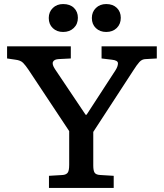

<svg xmlns="http://www.w3.org/2000/svg" viewBox="-20 -929 810 949"><path d="M222 0V-60L289 -64Q305 -65 313.5 -74Q322 -83 322 -115V-281L121 -584Q107 -605 94.5 -618Q82 -631 56 -634L15 -640V-700H330V-640L271 -637Q248 -636 242 -623.5Q236 -611 252 -587L403 -362H408L551 -582Q563 -601 563 -616Q563 -631 532 -634L482 -640V-700H755V-640L701 -637Q682 -637 669 -622.5Q656 -608 639 -581L441 -277V-111Q441 -85 448 -75Q455 -65 476 -64L542 -60V0ZM505 -771Q474 -771 454 -790Q434 -809 434 -840Q434 -870 454 -889.5Q474 -909 505 -909Q538 -909 557.5 -890Q577 -871 577 -841Q577 -810 557 -790.5Q537 -771 505 -771ZM292 -771Q261 -771 241 -790Q221 -809 221 -840Q221 -870 241 -889.5Q261 -909 292 -909Q326 -909 345.5 -890Q365 -871 365 -841Q365 -810 344.5 -790.5Q324 -771 292 -771Z"/></svg>

Font: Literata 7pt Medium
Style: Regular
Weight: 500
Designer: Latin by Veronika Burian and Jose Scaglione. Greek by Irene Vlachou. Cyrillic by Vera Evstafieva.
Foundry: TypeTogether
Version: Version 3.002